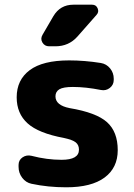

<svg xmlns="http://www.w3.org/2000/svg" viewBox="-20 -787 572 817"><path d="M252 -200Q144 -220 97.5 -262Q51 -304 51 -373Q51 -447 106.5 -488.5Q162 -530 274 -530Q340 -530 409 -519Q433 -515 448.5 -496Q464 -477 464 -452V-447Q464 -426 447.5 -413Q431 -400 410 -404Q345 -417 290 -417Q249 -417 232.5 -407Q216 -397 216 -377Q216 -339 276 -327Q390 -308 435.5 -267Q481 -226 481 -148Q481 -73 425 -31.5Q369 10 262 10Q184 10 114 -5Q90 -10 74.5 -30.5Q59 -51 59 -77V-85Q59 -106 76 -117.5Q93 -129 114 -124Q179 -107 242 -107Q316 -107 316 -150Q316 -170 302.5 -181Q289 -192 252 -200ZM292 -767H372Q389 -767 395.5 -751.5Q402 -736 391 -724L310 -632Q273 -590 216 -590H189Q170 -590 160.5 -606Q151 -622 161 -639L207 -718Q236 -767 292 -767Z"/></svg>

Font: Rounded Mplus 1c ExtraBold
Style: Regular
Weight: 800
Version: Version 1.059.20150529